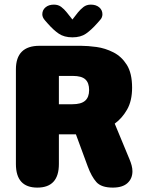

<svg xmlns="http://www.w3.org/2000/svg" viewBox="-20 -822 659 851"><path d="M241 -485.5V-360H301Q339.5 -360 357.2 -375.5Q375 -391 375 -423Q375 -455 358.2 -470.2Q341.5 -485.5 303 -485.5ZM50.5 -95V-514.5Q50.5 -619 155 -619H339Q369 -619 407.5 -613.8Q446 -608.5 482.2 -590.2Q518.5 -572 542 -534.8Q565.5 -497.5 565.5 -433.5Q565.5 -375 543.2 -336.2Q521 -297.5 488.5 -274L554 -116Q560 -102 563.5 -88.5Q567 -75 567 -63Q567 -30.5 545 -10.5Q523 9.5 480 9.5Q429 9.5 407.2 -15Q385.5 -39.5 369 -84L316.5 -226.5H241V-95Q241 9.5 145.5 9.5Q50.5 9.5 50.5 -95ZM422 -731.5 411.5 -719.5Q384.5 -689 361 -672.8Q337.5 -656.5 301 -656.5Q264.5 -656.5 240.5 -672.8Q216.5 -689 190 -719.5L179.5 -731.5Q167.5 -745 167.5 -758.5Q167.5 -777.5 181.8 -789.5Q196 -801.5 219 -801.5Q238 -801.5 251.2 -791.5Q264.5 -781.5 276 -767L301 -735.5L325.5 -767Q336.5 -780.5 350 -791Q363.5 -801.5 382.5 -801.5Q405.5 -801.5 419.8 -789.5Q434 -777.5 434 -758.5Q434 -752.5 431.5 -745.5Q429 -738.5 422 -731.5Z"/></svg>

Font: Sono ExtraLight Monospace ExtraBold
Style: Regular
Weight: 800
Version: Version 2.112